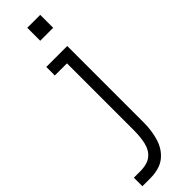

<svg xmlns="http://www.w3.org/2000/svg" viewBox="-380 -709 962 962"><g transform="rotate(-45 100.5 -228.5)"><path d="M98.6 -621.1V-712.9H190.4V-621.1ZM-54.7 256.3V195.8H-11.2Q42.5 195.8 69.3 173.1Q96.2 150.4 104.7 112.3Q113.3 74.2 113.3 29.3V-446.3H27.3V-506.8H175.8V34.2Q175.8 93.8 160.2 144.3Q144.5 194.8 106.2 225.6Q67.9 256.3 -1.5 256.3Z"/></g></svg>

Font: Kay Pho Du
Style: Regular
Weight: 400
Designer: Victor Gaultney, Khu Oo Reh
Foundry: SIL International
Version: Version 3.000